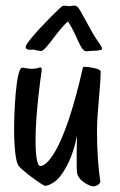

<svg xmlns="http://www.w3.org/2000/svg" viewBox="-20 -647 427 681"><path d="M336 -3C329 -47 324 -112 324 -179C324 -255 337 -335 337 -394C337 -403 297 -410 280 -410C277 -410 274 -409 274 -407C203 -94 141 -58 123 -58C110 -58 106 -106 106 -149C106 -244 125 -379 127 -390C128 -394 128 -397 128 -400C128 -405 126 -408 123 -408C119 -408 113 -403 93 -403C79 -403 64 -407 59 -407C36 -407 30 -242 30 -190C30 -125 36 -73 45 -60C58 -42 132 12 140 12C150 12 175 2 193 -21C227 -65 244 -119 253 -166C252 -134 252 -100 252 -74C252 -57 252 -44 253 -37C255 -5 301 14 310 14C325 14 336 3 336 -3ZM190 -616C161 -589 71 -497 71 -481C71 -465 96 -473 104 -470C107 -469 121 -466 125 -466C143 -466 181 -536 221 -571C254 -523 264 -465 287 -465C296 -466 304 -467 315 -467C322 -467 342 -469 342 -473C342 -485 325 -499 304 -538C258 -620 264 -614 252 -625C250 -627 240 -627 239 -627C237 -627 230 -625 228 -625C225 -625 209 -627 206 -627C201 -627 195 -620 190 -616Z"/></svg>

Font: Oregano
Style: Regular
Weight: 400
Designer: Astigmatic (AOETI)
Foundry: Astigmatic (AOETI)
Version: Version 1.000